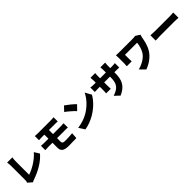

<svg xmlns="http://www.w3.org/2000/svg" viewBox="540 -2827 4921 4921"><g transform="rotate(-45 3000.0 -366.5)"><path d="M180 -44 295 56C323 37 349 29 364 24C592 -56 801 -173 942 -338L856 -476C726 -322 508 -196 361 -151C361 -241 361 -524 361 -644C361 -688 365 -724 372 -770H182C189 -737 195 -688 195 -644C195 -523 195 -201 195 -118C195 -93 194 -74 180 -44Z M1100 -461V-303C1132 -305 1188 -308 1218 -308H1364V-134C1364 -22 1407 46 1608 46C1701 46 1824 43 1882 40L1893 -125C1816 -117 1724 -111 1638 -111C1564 -111 1531 -125 1531 -182V-308H1817C1839 -308 1889 -309 1919 -305L1918 -460C1890 -458 1834 -455 1813 -455H1531V-602H1752C1789 -602 1819 -600 1846 -599V-749C1822 -746 1786 -744 1752 -744C1655 -744 1361 -744 1267 -744C1230 -744 1197 -747 1166 -749V-599C1197 -601 1230 -602 1267 -602H1364V-455H1218C1185 -455 1129 -459 1100 -461Z M2249 -776 2134 -653C2206 -602 2332 -492 2385 -434L2509 -561C2449 -625 2318 -729 2249 -776ZM2101 -112 2204 48C2330 28 2460 -24 2562 -84C2729 -182 2871 -321 2951 -463L2857 -634C2790 -493 2655 -338 2475 -234C2377 -177 2248 -132 2101 -112Z M3052 -624V-460C3081 -462 3111 -464 3165 -464H3237V-343C3237 -294 3234 -255 3231 -230H3400C3398 -255 3395 -294 3395 -343V-464H3605V-428C3605 -202 3524 -115 3324 -49L3454 73C3703 -36 3764 -195 3764 -432V-464H3818C3875 -464 3910 -464 3938 -461V-621C3903 -615 3875 -613 3817 -613H3764V-707C3764 -748 3768 -780 3771 -806H3599C3603 -781 3605 -748 3605 -707V-613H3395V-695C3395 -738 3399 -772 3402 -796H3230C3234 -761 3237 -729 3237 -696V-613H3165C3111 -613 3075 -620 3052 -624Z M4917 -672 4800 -746C4768 -740 4728 -738 4687 -738C4608 -738 4273 -738 4229 -738C4181 -738 4132 -740 4098 -742C4101 -713 4103 -678 4103 -649C4103 -600 4103 -484 4103 -439C4103 -408 4100 -381 4097 -347H4276C4272 -382 4272 -424 4272 -439C4272 -484 4272 -555 4272 -587C4343 -587 4644 -587 4711 -587C4701 -485 4669 -383 4622 -306C4545 -183 4384 -103 4257 -73L4393 66C4553 8 4689 -91 4773 -223C4854 -349 4878 -496 4896 -593C4899 -609 4910 -654 4917 -672Z M5086 -480V-289C5127 -292 5202 -295 5259 -295C5401 -295 5691 -295 5790 -295C5831 -295 5887 -290 5913 -289V-480C5884 -478 5835 -473 5790 -473C5692 -473 5402 -473 5259 -473C5210 -473 5126 -477 5086 -480Z"/></g></svg>

Font: Noto Sans KR Black
Style: Regular
Weight: 900
Designer: Ryoko NISHIZUKA 西塚涼子 (kana, bopomofo & ideographs); Paul D. Hunt (Latin, Greek & Cyrillic); Sandoll Communications 산돌커뮤니
Foundry: Adobe
Version: Version 2.004;hotconv 1.0.118;makeotfexe 2.5.65603